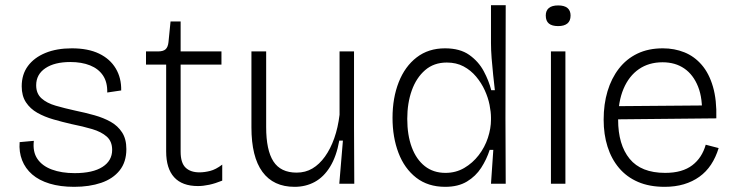

<svg xmlns="http://www.w3.org/2000/svg" viewBox="-20 -711 2849 743"><path d="M267 12Q213 12 172 -0.5Q131 -13 104.5 -36Q78 -59 65.5 -91Q53 -123 56 -161L111 -166Q106 -124 124.5 -96.5Q143 -69 180.5 -55Q218 -41 269 -41Q339 -41 376.5 -65Q414 -89 414 -131Q414 -164 393 -182.5Q372 -201 336.5 -211.5Q301 -222 256 -231Q221 -239 186.5 -249Q152 -259 124.5 -274.5Q97 -290 80.5 -315Q64 -340 64 -377Q64 -423 88 -455.5Q112 -488 155.5 -506Q199 -524 258 -524Q321 -524 363.5 -503.5Q406 -483 428 -446Q450 -409 449 -361L395 -353Q396 -393 378.5 -419Q361 -445 328.5 -458Q296 -471 252 -471Q191 -471 155.5 -447Q120 -423 120 -381Q120 -349 140.5 -330.5Q161 -312 195.5 -302Q230 -292 271 -283Q310 -275 345.5 -265Q381 -255 408.5 -239.5Q436 -224 452.5 -198.5Q469 -173 469 -134Q469 -84 443 -51.5Q417 -19 371.5 -3.5Q326 12 267 12Z M746 9Q685 9 654 -25Q623 -59 623 -125V-461H545V-512H591Q612 -512 621 -520.5Q630 -529 632 -548L640 -628H679V-512H837V-461H679V-124Q679 -81 698 -62.5Q717 -44 752 -44Q771 -44 793 -49.5Q815 -55 840 -74V-12Q813 -1 789.5 4Q766 9 746 9Z M1120 12Q1038 12 995.5 -46Q953 -104 953 -218V-512H1010V-219Q1010 -130 1038 -86.5Q1066 -43 1128 -43Q1162 -43 1189 -59Q1216 -75 1237.5 -105Q1259 -135 1273.5 -176Q1288 -217 1294 -267V-512H1350V-217L1351 0H1293L1307 -167H1293Q1282 -106 1257.5 -66Q1233 -26 1198 -7Q1163 12 1120 12Z M1703 12Q1636 12 1590.5 -23.5Q1545 -59 1522 -119.5Q1499 -180 1499 -255Q1499 -332 1523 -393Q1547 -454 1592.5 -489Q1638 -524 1702 -524Q1760 -524 1796 -498.5Q1832 -473 1852 -435.5Q1872 -398 1881 -362H1895Q1892 -388 1888.5 -420.5Q1885 -453 1882.5 -485.5Q1880 -518 1880 -544V-691H1937L1936 -254L1937 0H1880L1889 -131H1875Q1863 -94 1842 -61.5Q1821 -29 1787 -8.5Q1753 12 1703 12ZM1704 -42Q1744 -42 1776.5 -61Q1809 -80 1832.5 -110.5Q1856 -141 1868 -177.5Q1880 -214 1880 -248V-256Q1880 -277 1874.5 -305Q1869 -333 1856 -361.5Q1843 -390 1822.5 -414.5Q1802 -439 1774 -454Q1746 -469 1709 -469Q1659 -469 1625 -439.5Q1591 -410 1573.5 -361Q1556 -312 1556 -251Q1556 -188 1573.5 -141Q1591 -94 1624 -68Q1657 -42 1704 -42Z M2112 0V-512H2168V0ZM2140 -610Q2116 -610 2104 -620Q2092 -630 2092 -651Q2092 -670 2104 -680Q2116 -690 2140 -690Q2164 -690 2176 -680Q2188 -670 2188 -651Q2188 -630 2175.5 -620Q2163 -610 2140 -610Z M2552 12Q2493 12 2449 -7Q2405 -26 2375.5 -61Q2346 -96 2331 -143.5Q2316 -191 2316 -248Q2316 -308 2331 -358Q2346 -408 2375 -445.5Q2404 -483 2446.5 -503.5Q2489 -524 2545 -524Q2590 -524 2628.5 -508.5Q2667 -493 2695.5 -460Q2724 -427 2739 -375.5Q2754 -324 2752 -253L2349 -249V-300L2715 -303L2696 -260Q2700 -329 2681.5 -375.5Q2663 -422 2628 -446Q2593 -470 2544 -470Q2491 -470 2452.5 -443.5Q2414 -417 2393 -367.5Q2372 -318 2372 -248Q2372 -151 2416.5 -96.5Q2461 -42 2554 -42Q2588 -42 2614 -49.5Q2640 -57 2659 -71.5Q2678 -86 2691 -106Q2704 -126 2711 -151L2761 -138Q2750 -102 2731.5 -74Q2713 -46 2686.5 -27Q2660 -8 2626.5 2Q2593 12 2552 12Z"/></svg>

Font: Bricolage Grotesque 96pt ExtraBold ExtraLight
Style: Regular
Weight: 250
Version: Version 1.001;gftools[0.9.33.dev8+g029e19f]